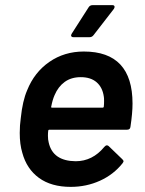

<svg xmlns="http://www.w3.org/2000/svg" viewBox="-20 -720 564 749"><path d="M489 -226Q488 -214 476 -214H173Q168 -214 168 -209Q167 -202 167 -190Q167 -175 170 -164Q186 -92 275 -91Q341 -91 387 -147Q392 -153 397 -153Q401 -153 404 -150L457 -99Q462 -94 462 -91Q462 -89 458 -83Q423 -39 370 -15Q317 9 256 9Q180 9 132 -26Q84 -61 67 -124Q57 -157 57 -201Q57 -231 61 -259Q68 -327 86 -368Q114 -438 172.5 -478.5Q231 -519 307 -519Q497 -519 497 -316Q497 -279 489 -226ZM193 -349Q185 -331 180 -305Q178 -300 183 -300H380Q385 -300 385 -305Q386 -313 386 -326Q386 -339 385 -343Q380 -379 357 -399Q334 -419 295 -419Q258 -419 232.5 -400.5Q207 -382 193 -349ZM260 -589 326 -692Q331 -700 342 -700H418Q427 -700 427 -693Q427 -690 424 -685L345 -583Q339 -575 330 -575H266Q260 -575 258 -579Q256 -583 260 -589Z"/></svg>

Font: Barlow SemiBold
Style: Italic
Weight: 600
Italic angle: -7°
Designer: Jeremy Tribby
Foundry: Tribby Type
Version: Version 1.408